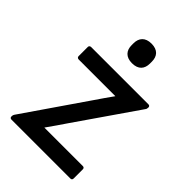

<svg xmlns="http://www.w3.org/2000/svg" viewBox="-206 -783 872 872"><g transform="rotate(45 229.5 -347.0)"><path d="M240 -568C281 -568 299 -591 299 -625V-637C299 -671 281 -694 240 -694C200 -694 181 -671 181 -637V-625C181 -591 200 -568 240 -568ZM34 0H413C419 0 423 -4 423 -10V-70C423 -76 419 -80 413 -80H264C231 -80 200 -80 166 -80V-81C188 -112 209 -142 229 -172L430 -463C434 -468 435 -472 435 -478V-480C435 -485 431 -489 425 -489H57C51 -489 46 -485 46 -479V-419C46 -413 51 -409 57 -409H184C219 -409 255 -409 292 -409V-408C272 -381 254 -353 235 -326L28 -25C25 -21 24 -17 24 -12V-9C24 -4 28 0 34 0Z"/></g></svg>

Font: Sofia Sans Cond SemiBold
Style: Regular
Weight: 600
Width: 3
Designer: Botio Nikoltchev, Ani Petrova
Foundry: lettersoup
Version: Version 4.100